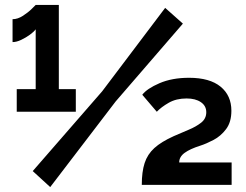

<svg xmlns="http://www.w3.org/2000/svg" viewBox="-20 -751 998 780"><path d="M288 -389V-297H48V-389H125V-632Q118 -622 101.5 -610Q85 -598 66 -589Q47 -580 31 -580V-673Q52 -673 73.5 -687Q95 -701 109.5 -715.5Q124 -730 125 -731H219V-389ZM113 -56 395 -380 651 -719 723 -655 450 -339 184 9ZM556 0Q556 -53 567.5 -88.5Q579 -124 607 -149.5Q635 -175 686 -198Q715 -211 745.5 -223.5Q776 -236 797 -252.5Q818 -269 818 -295Q818 -321 796 -336Q774 -351 738 -351Q696 -351 665.5 -333.5Q635 -316 617 -297L558 -366Q577 -391 628 -413Q679 -435 748 -435Q832 -435 876 -399Q920 -363 920 -301Q920 -255 898.5 -226.5Q877 -198 847.5 -182.5Q818 -167 793 -159Q752 -146 730 -130Q708 -114 708 -91H921V0Z"/></svg>

Font: Raleway ExtraBold
Style: Regular
Weight: 800
Designer: Matt McInerney, Pablo Impallari, Rodrigo Fuenzalida
Foundry: Matt McInerney, Pablo Impallari, Rodrigo Fuenzalida
Version: Version 4.026